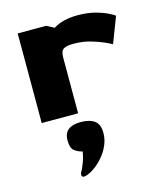

<svg xmlns="http://www.w3.org/2000/svg" viewBox="-114 -541 778 927"><g transform="rotate(-15 275.5 -77.5)"><path d="M60 0V-448H202L240 -428Q286 -458 362 -458Q412 -458 450 -447.5Q488 -437 511.5 -425Q535 -413 541 -408L491 -278Q481 -285 453.5 -297Q426 -309 389 -319.5Q352 -330 311 -330H300Q272 -330 257 -320.5Q242 -311 242 -279V0ZM200.7 301.1Q183.4 306 180.5 296.5Q177.6 287 183.4 277.1Q190 267.2 200.7 239.1Q211.5 211 215.6 183.7Q191.6 177.9 175.1 164.7Q158.6 151.5 158.6 113.4Q158.6 77.1 180.5 60.5Q202.4 44 242.1 44Q286.7 44 311.1 61.8Q335.5 79.6 335.5 122.5Q335.5 155.6 321.8 185.8Q308.2 215.9 287.1 239.9Q266 263.9 242.9 280Q219.7 296.1 200.7 301.1Z"/></g></svg>

Font: Goldman
Style: Bold
Weight: 700
Designer: Jaikishan Patel
Version: Version 1.000; ttfautohint (v1.8.3)